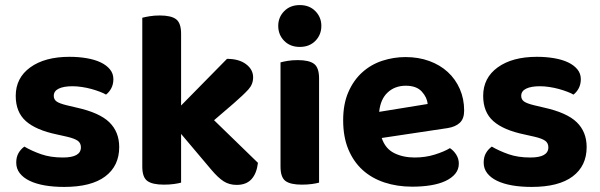

<svg xmlns="http://www.w3.org/2000/svg" viewBox="-20 -721 2366 757"><path d="M450 -141Q450 -67 395 -25.5Q340 16 233 16Q191 16 156.5 10Q122 4 97 -8Q72 -20 58 -38Q44 -56 44 -80Q44 -102 53 -117.5Q62 -133 76 -143Q105 -126 142 -113Q179 -100 228 -100Q299 -100 299 -140Q299 -157 286.5 -166Q274 -175 244 -182L204 -191Q122 -208 82 -243.5Q42 -279 42 -343Q42 -414 99.5 -455.5Q157 -497 254 -497Q290 -497 322 -491.5Q354 -486 377 -475Q400 -464 413.5 -447.5Q427 -431 427 -409Q427 -389 419 -373.5Q411 -358 398 -348Q390 -353 374.5 -359Q359 -365 341 -370Q323 -375 303 -378Q283 -381 266 -381Q231 -381 211.5 -371.5Q192 -362 192 -343Q192 -329 203 -321Q214 -313 243 -306L281 -297Q372 -277 411 -239Q450 -201 450 -141Z M824 -247 997 -79Q992 -37 971.5 -14.5Q951 8 913 8Q884 8 862 -6Q840 -20 813 -52L694 -193V-1Q684 2 666 4.5Q648 7 626 7Q581 7 561 -7.5Q541 -22 541 -64V-651Q552 -654 570 -657Q588 -660 610 -660Q655 -660 674.5 -645Q694 -630 694 -588V-305L875 -489Q922 -489 950 -468Q978 -447 978 -416Q978 -389 959.5 -368.5Q941 -348 902 -314Z M1238 -1Q1228 2 1210 4.5Q1192 7 1170 7Q1125 7 1105.5 -7.5Q1086 -22 1086 -64V-475Q1096 -478 1114 -481Q1132 -484 1154 -484Q1199 -484 1218.5 -469Q1238 -454 1238 -412ZM1077 -619Q1077 -653 1100.5 -677Q1124 -701 1162 -701Q1200 -701 1223.5 -677Q1247 -653 1247 -619Q1247 -584 1223.5 -560Q1200 -536 1162 -536Q1124 -536 1100.5 -560Q1077 -584 1077 -619Z M1485 -177Q1499 -135 1534 -117.5Q1569 -100 1615 -100Q1657 -100 1694 -111.5Q1731 -123 1754 -137Q1769 -127 1779 -111Q1789 -95 1789 -76Q1789 -53 1775 -36Q1761 -19 1736.5 -7.5Q1712 4 1678.5 9.5Q1645 15 1605 15Q1546 15 1496 -1.5Q1446 -18 1410 -50.5Q1374 -83 1353.5 -132Q1333 -181 1333 -247Q1333 -311 1353.5 -358Q1374 -405 1408.5 -436Q1443 -467 1487.5 -481.5Q1532 -496 1579 -496Q1630 -496 1672.5 -480.5Q1715 -465 1745.5 -437Q1776 -409 1793 -370Q1810 -331 1810 -285Q1810 -253 1793 -237Q1776 -221 1745 -216ZM1580 -383Q1537 -383 1508.5 -356.5Q1480 -330 1475 -280L1666 -311Q1664 -337 1643 -360Q1622 -383 1580 -383Z M2293 -141Q2293 -67 2238 -25.5Q2183 16 2076 16Q2034 16 1999.5 10Q1965 4 1940 -8Q1915 -20 1901 -38Q1887 -56 1887 -80Q1887 -102 1896 -117.5Q1905 -133 1919 -143Q1948 -126 1985 -113Q2022 -100 2071 -100Q2142 -100 2142 -140Q2142 -157 2129.5 -166Q2117 -175 2087 -182L2047 -191Q1965 -208 1925 -243.5Q1885 -279 1885 -343Q1885 -414 1942.5 -455.5Q2000 -497 2097 -497Q2133 -497 2165 -491.5Q2197 -486 2220 -475Q2243 -464 2256.5 -447.5Q2270 -431 2270 -409Q2270 -389 2262 -373.5Q2254 -358 2241 -348Q2233 -353 2217.5 -359Q2202 -365 2184 -370Q2166 -375 2146 -378Q2126 -381 2109 -381Q2074 -381 2054.5 -371.5Q2035 -362 2035 -343Q2035 -329 2046 -321Q2057 -313 2086 -306L2124 -297Q2215 -277 2254 -239Q2293 -201 2293 -141Z"/></svg>

Font: Baloo 2
Style: Bold
Weight: 700
Designer: Sarang Kulkarni and Ek Type
Foundry: Ek Type
Version: Version 1.640;hotconv 1.0.111;makeotfexe 2.5.65597; ttfautoh